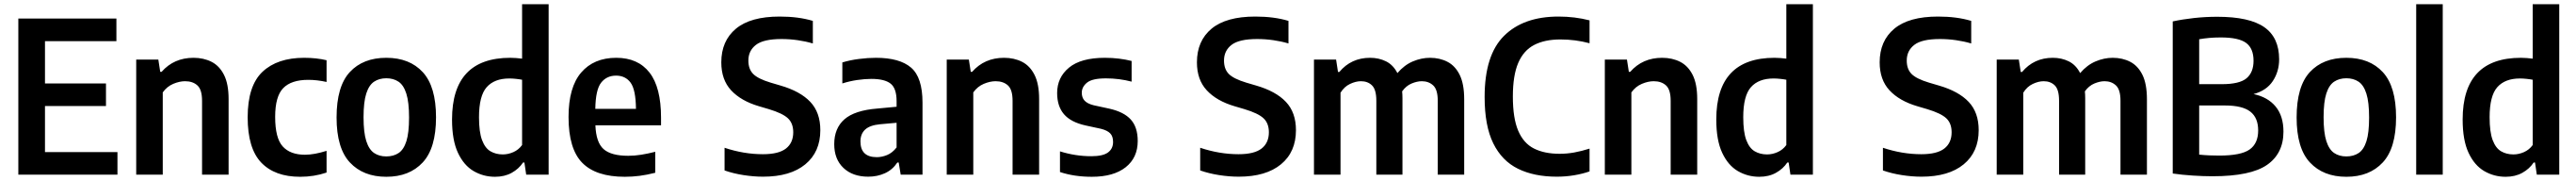

<svg xmlns="http://www.w3.org/2000/svg" viewBox="-20 -828 12226 858"><path d="M67 0V-740H532.5V-633H193.5V-432.5H483V-325.5H193.5V-107H537.5V0Z M626.5 0V-545.5H731.5L740.5 -487.5H747Q805.5 -554 898.5 -554Q946.5 -554 984 -535Q1021.5 -516 1043.2 -473Q1065 -430 1065 -358.5V0H939V-350Q939 -403 917 -423Q895 -443 858.5 -443Q832 -443 802.2 -430.5Q772.5 -418 752.5 -390V0Z M1404.5 10Q1284.5 10 1220 -57.2Q1155.5 -124.5 1155.5 -272Q1155.5 -421.5 1226 -487.8Q1296.5 -554 1423.5 -554Q1481.5 -554 1530 -542.5V-439.5Q1485 -449.5 1443 -449.5Q1362.5 -449.5 1324.2 -410.2Q1286 -371 1286 -274Q1286 -173.5 1321.8 -134Q1357.5 -94.5 1427.5 -94.5Q1471.5 -94.5 1530 -113V-10Q1471 10 1404.5 10Z M1813.5 10Q1704.5 10 1641 -57.5Q1577.5 -125 1577.5 -271Q1577.5 -418.5 1640.2 -486.2Q1703 -554 1813.5 -554Q1924 -554 1986.8 -485.8Q2049.5 -417.5 2049.5 -272Q2049.5 -125.5 1986.2 -57.8Q1923 10 1813.5 10ZM1813.5 -86.5Q1847.5 -86.5 1871.8 -102.5Q1896 -118.5 1908.8 -158.5Q1921.5 -198.5 1921.5 -270.5Q1921.5 -344 1908.5 -384.5Q1895.5 -425 1871.2 -441Q1847 -457 1813.5 -457Q1780 -457 1755.8 -441Q1731.5 -425 1718.5 -385Q1705.5 -345 1705.5 -272.5Q1705.5 -199.5 1718.5 -159.2Q1731.5 -119 1755.5 -102.8Q1779.5 -86.5 1813.5 -86.5Z M2329.5 10Q2274.5 10 2228 -17Q2181.5 -44 2153.5 -103.8Q2125.5 -163.5 2125.5 -261.5Q2125.5 -554 2402 -554Q2416 -554 2430.5 -552.8Q2445 -551.5 2458 -550V-808H2584V0H2477.5L2469 -57.5H2462.5Q2442.5 -27.5 2408.8 -8.8Q2375 10 2329.5 10ZM2366.5 -96Q2392 -96 2416.8 -107Q2441.5 -118 2458 -140.5V-450Q2445.5 -452.5 2428.8 -454.2Q2412 -456 2397.5 -456Q2326.5 -456 2290 -414.8Q2253.5 -373.5 2253.5 -272.5Q2253.5 -202 2268 -163.8Q2282.5 -125.5 2308 -110.8Q2333.5 -96 2366.5 -96Z M2945.5 10Q2809 10 2743.8 -56Q2678.5 -122 2678.5 -273.5Q2678.5 -414.5 2738.5 -484.2Q2798.5 -554 2905 -554Q3008 -554 3062.8 -484Q3117.5 -414 3117.5 -270V-234H2806Q2809 -153 2844.8 -121.2Q2880.5 -89.5 2962 -89.5Q2991.5 -89.5 3023.2 -94.5Q3055 -99.5 3090 -108.5V-9Q3050.5 1 3015.8 5.5Q2981 10 2945.5 10ZM2904 -469.5Q2859.5 -469.5 2833.2 -436.2Q2807 -403 2805.5 -312H2998.5Q2997.5 -403 2973 -436.2Q2948.5 -469.5 2904 -469.5Z M3602 9.5Q3557 9.5 3508.8 2Q3460.5 -5.5 3419 -20V-127.5Q3510.5 -97 3601 -97Q3676 -97 3710.5 -124Q3745 -151 3745 -201Q3745 -243.5 3719.8 -267.2Q3694.5 -291 3629.5 -310.5L3582 -324.5Q3497 -349.5 3450.2 -399.8Q3403.5 -450 3403.5 -532.5Q3403.5 -634 3472.8 -691.8Q3542 -749.5 3680.5 -749.5Q3770 -749.5 3838 -729V-622Q3804.5 -632 3766.2 -637.5Q3728 -643 3689.5 -643Q3603.5 -643 3567.8 -615.2Q3532 -587.5 3532 -541Q3532 -500.5 3554.8 -477.5Q3577.5 -454.5 3637 -436.5L3684.5 -422.5Q3778 -395.5 3825.8 -345.2Q3873.5 -295 3873.5 -211Q3873.5 -107.5 3802.2 -49Q3731 9.5 3602 9.5Z M4101 9.5Q4027 9.5 3983.2 -32Q3939.5 -73.5 3939.5 -144.5Q3939.5 -220 3988 -262.5Q4036.5 -305 4144.5 -313.5L4235.5 -322V-348.5Q4235.5 -409 4207.2 -431.5Q4179 -454 4115.5 -454Q4085.5 -454 4049 -448.8Q4012.5 -443.5 3978 -432.5V-532Q4013.5 -543 4056.5 -548.5Q4099.5 -554 4137.5 -554Q4250 -554 4304.2 -507.5Q4358.5 -461 4358.5 -341.5V0H4255L4245.5 -57.5H4239Q4216 -23 4180 -6.8Q4144 9.5 4101 9.5ZM4064 -157.5Q4064 -83 4141.5 -83Q4165.5 -83 4190.2 -93Q4215 -103 4235.5 -129V-246L4157 -239Q4109 -234.5 4086.5 -214Q4064 -193.5 4064 -157.5Z M4473.5 0V-545.5H4578.5L4587.5 -487.5H4594Q4652.5 -554 4745.5 -554Q4793.5 -554 4831 -535Q4868.5 -516 4890.2 -473Q4912 -430 4912 -358.5V0H4786V-350Q4786 -403 4764 -423Q4742 -443 4705.5 -443Q4679 -443 4649.2 -430.5Q4619.5 -418 4599.5 -390V0Z M5162 10Q5079 10 5011 -12.5V-110.5Q5084 -87.5 5160 -87.5Q5214.5 -87.5 5238.8 -105.2Q5263 -123 5263 -155Q5263 -182 5249.2 -196Q5235.5 -210 5205.5 -217.5L5131.5 -233.5Q5062 -249 5029.8 -286.8Q4997.5 -324.5 4997.5 -387Q4997.5 -461 5054 -507.5Q5110.5 -554 5224 -554Q5259.5 -554 5291.5 -550Q5323.5 -546 5351 -539V-441Q5292.5 -456.5 5229 -456.5Q5164 -456.5 5139.2 -436.2Q5114.5 -416 5114.5 -388.5Q5114.5 -365 5127.8 -350.8Q5141 -336.5 5171 -329L5245 -313Q5314.5 -297.5 5347.2 -261.2Q5380 -225 5380 -159.5Q5380 -80.5 5322.8 -35.2Q5265.5 10 5162 10Z M5859.5 9.5Q5814.5 9.5 5766.2 2Q5718 -5.5 5676.5 -20V-127.5Q5768 -97 5858.5 -97Q5933.5 -97 5968 -124Q6002.5 -151 6002.5 -201Q6002.5 -243.5 5977.2 -267.2Q5952 -291 5887 -310.5L5839.5 -324.5Q5754.5 -349.5 5707.8 -399.8Q5661 -450 5661 -532.5Q5661 -634 5730.2 -691.8Q5799.5 -749.5 5938 -749.5Q6027.5 -749.5 6095.5 -729V-622Q6062 -632 6023.8 -637.5Q5985.5 -643 5947 -643Q5861 -643 5825.2 -615.2Q5789.5 -587.5 5789.5 -541Q5789.5 -500.5 5812.2 -477.5Q5835 -454.5 5894.5 -436.5L5942 -422.5Q6035.5 -395.5 6083.2 -345.2Q6131 -295 6131 -211Q6131 -107.5 6059.8 -49Q5988.5 9.5 5859.5 9.5Z M6216.5 0V-545.5H6321.5L6330.5 -487H6337Q6393 -554 6483 -554Q6524.5 -554 6558.5 -537.2Q6592.5 -520.5 6612.5 -481.5Q6645.5 -520 6686 -537Q6726.5 -554 6767 -554Q6813.5 -554 6850.2 -535Q6887 -516 6908.2 -473Q6929.5 -430 6929.5 -357V0H6804V-350.5Q6804 -403 6782.5 -423Q6761 -443 6728.5 -443Q6706 -443 6680 -432.2Q6654 -421.5 6635 -395Q6636.5 -379.5 6636.5 -362.5V0H6512.5V-350.5Q6512.5 -403 6492.2 -423Q6472 -443 6439.5 -443Q6415 -443 6387.8 -430.2Q6360.5 -417.5 6342.5 -388.5V0Z M7369 9.5Q7261.5 9.5 7185 -28Q7108.5 -65.5 7067.5 -148.5Q7026.5 -231.5 7026.5 -368.5Q7026.5 -567 7118.8 -658.2Q7211 -749.5 7377.5 -749.5Q7454.5 -749.5 7524.5 -731.5V-623Q7457.5 -641 7386 -641Q7312 -641 7261.8 -615Q7211.5 -589 7186 -529.8Q7160.5 -470.5 7160.5 -370.5Q7160.5 -267.5 7186 -208Q7211.5 -148.5 7261 -123.8Q7310.5 -99 7382.5 -99Q7417 -99 7451.8 -105.2Q7486.5 -111.5 7524.5 -123.5V-15.5Q7492 -4 7451.5 2.8Q7411 9.5 7369 9.5Z M7597 0V-545.5H7702L7711 -487.5H7717.5Q7776 -554 7869 -554Q7917 -554 7954.5 -535Q7992 -516 8013.8 -473Q8035.5 -430 8035.5 -358.5V0H7909.5V-350Q7909.5 -403 7887.5 -423Q7865.5 -443 7829 -443Q7802.5 -443 7772.8 -430.5Q7743 -418 7723 -390V0Z M8330 10Q8275 10 8228.5 -17Q8182 -44 8154 -103.8Q8126 -163.5 8126 -261.5Q8126 -554 8402.5 -554Q8416.5 -554 8431 -552.8Q8445.5 -551.5 8458.5 -550V-808H8584.5V0H8478L8469.5 -57.5H8463Q8443 -27.5 8409.2 -8.8Q8375.5 10 8330 10ZM8367 -96Q8392.5 -96 8417.2 -107Q8442 -118 8458.5 -140.5V-450Q8446 -452.5 8429.2 -454.2Q8412.5 -456 8398 -456Q8327 -456 8290.5 -414.8Q8254 -373.5 8254 -272.5Q8254 -202 8268.5 -163.8Q8283 -125.5 8308.5 -110.8Q8334 -96 8367 -96Z M9100 9.5Q9055 9.5 9006.8 2Q8958.5 -5.5 8917 -20V-127.5Q9008.5 -97 9099 -97Q9174 -97 9208.5 -124Q9243 -151 9243 -201Q9243 -243.5 9217.8 -267.2Q9192.5 -291 9127.5 -310.5L9080 -324.5Q8995 -349.5 8948.2 -399.8Q8901.5 -450 8901.5 -532.5Q8901.5 -634 8970.8 -691.8Q9040 -749.5 9178.5 -749.5Q9268 -749.5 9336 -729V-622Q9302.5 -632 9264.2 -637.5Q9226 -643 9187.5 -643Q9101.5 -643 9065.8 -615.2Q9030 -587.5 9030 -541Q9030 -500.5 9052.8 -477.5Q9075.5 -454.5 9135 -436.5L9182.5 -422.5Q9276 -395.5 9323.8 -345.2Q9371.5 -295 9371.5 -211Q9371.5 -107.5 9300.2 -49Q9229 9.5 9100 9.5Z M9457 0V-545.5H9562L9571 -487H9577.5Q9633.5 -554 9723.5 -554Q9765 -554 9799 -537.2Q9833 -520.5 9853 -481.5Q9886 -520 9926.5 -537Q9967 -554 10007.5 -554Q10054 -554 10090.8 -535Q10127.5 -516 10148.8 -473Q10170 -430 10170 -357V0H10044.5V-350.5Q10044.5 -403 10023 -423Q10001.5 -443 9969 -443Q9946.5 -443 9920.5 -432.2Q9894.5 -421.5 9875.5 -395Q9877 -379.5 9877 -362.5V0H9753V-350.5Q9753 -403 9732.8 -423Q9712.5 -443 9680 -443Q9655.5 -443 9628.2 -430.2Q9601 -417.5 9583 -388.5V0Z M10481 7.5Q10437.5 7.5 10387.2 4.2Q10337 1 10292.5 -5.5V-726.5Q10338.5 -736.5 10393 -742.5Q10447.5 -748.5 10503.5 -748.5Q10656.5 -748.5 10727 -699.2Q10797.5 -650 10797.5 -547Q10797.5 -489 10767.5 -443.8Q10737.5 -398.5 10676 -382Q10743.5 -368 10780.8 -323Q10818 -278 10818 -204Q10818 -100.5 10740.2 -46.5Q10662.5 7.5 10481 7.5ZM10520.5 -650.5Q10490 -650.5 10465.5 -648.2Q10441 -646 10418 -642V-429H10525Q10609.5 -429 10642.8 -457Q10676 -485 10676 -540Q10676 -598.5 10640.8 -624.5Q10605.5 -650.5 10520.5 -650.5ZM10513 -90.5Q10616.5 -90.5 10657.2 -119.2Q10698 -148 10698 -209.5Q10698 -270 10660.5 -299Q10623 -328 10540.5 -328H10418V-95Q10443 -92.5 10466 -91.5Q10489 -90.5 10513 -90.5Z M11116.5 10Q11007.5 10 10944 -57.5Q10880.5 -125 10880.5 -271Q10880.5 -418.5 10943.2 -486.2Q11006 -554 11116.5 -554Q11227 -554 11289.8 -485.8Q11352.5 -417.5 11352.5 -272Q11352.5 -125.5 11289.2 -57.8Q11226 10 11116.5 10ZM11116.5 -86.5Q11150.5 -86.5 11174.8 -102.5Q11199 -118.5 11211.8 -158.5Q11224.5 -198.5 11224.5 -270.5Q11224.5 -344 11211.5 -384.5Q11198.5 -425 11174.2 -441Q11150 -457 11116.5 -457Q11083 -457 11058.8 -441Q11034.5 -425 11021.5 -385Q11008.5 -345 11008.5 -272.5Q11008.5 -199.5 11021.5 -159.2Q11034.5 -119 11058.5 -102.8Q11082.5 -86.5 11116.5 -86.5Z M11448 0V-808H11574V0Z M11872.5 10Q11817.5 10 11771 -17Q11724.5 -44 11696.5 -103.8Q11668.5 -163.5 11668.5 -261.5Q11668.5 -554 11945 -554Q11959 -554 11973.5 -552.8Q11988 -551.5 12001 -550V-808H12127V0H12020.5L12012 -57.5H12005.5Q11985.5 -27.5 11951.8 -8.8Q11918 10 11872.5 10ZM11909.5 -96Q11935 -96 11959.8 -107Q11984.5 -118 12001 -140.5V-450Q11988.5 -452.5 11971.8 -454.2Q11955 -456 11940.5 -456Q11869.5 -456 11833 -414.8Q11796.5 -373.5 11796.5 -272.5Q11796.5 -202 11811 -163.8Q11825.5 -125.5 11851 -110.8Q11876.5 -96 11909.5 -96Z"/></svg>

Font: Encode Sans SmCnd SmBold
Style: Regular
Weight: 600
Width: 4
Designer: Multiple Designers
Foundry: Impallari Type
Version: Version 3.002; ttfautohint (v1.8.3) -l 8 -r 50 -G 200 -x 14 